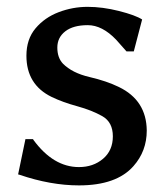

<svg xmlns="http://www.w3.org/2000/svg" viewBox="-20 -526 494 564"><path d="M33.2 -13.7 54.7 -117.2H77.1L78.1 -115.2Q136.7 -35.2 211.9 -35.2Q253.9 -35.2 282.7 -59.6Q311.5 -84 311.5 -125.5Q311.5 -167 280.8 -184.6Q250 -202.1 207 -213.9Q164.1 -225.6 131.8 -241.2Q57.6 -277.3 57.6 -362.3Q57.6 -411.1 84.5 -442.9Q111.3 -474.6 152.3 -490.2Q193.4 -505.9 237.3 -505.9Q281.2 -505.9 329.6 -493.7Q377.9 -481.4 397.5 -468.8L373 -375H351.6L321.3 -409.2Q280.3 -452.1 237.8 -452.1Q195.3 -452.1 171.9 -434.1Q148.4 -416 148.4 -386.2Q148.4 -356.4 165 -338.9Q192.4 -311.5 242.7 -299.8Q293 -288.1 329.1 -270.5Q410.2 -231.4 411.1 -142.6Q411.1 -82 372.1 -38.1Q322.3 18.6 211.9 18.6Q128.9 18.6 37.1 -12.7Z"/></svg>

Font: GenEi LateMin P v2
Style: Medium
Weight: 500
Designer: o_tamon (Modified)
Foundry: o_tamon / Adobe Systems Incorporated / FONT 910 / Philipp H. Poll
Version: Version 2.1;Original Version 1.004